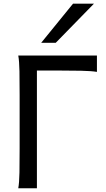

<svg xmlns="http://www.w3.org/2000/svg" viewBox="-20 -1011 567 1031"><path d="M500.5 -625Q471.2 -629.9 415.5 -631.1Q359.9 -632.3 287.6 -632.3H178.2V0H78.1Q83.5 -29.3 84.5 -84.7Q85.4 -140.1 85.4 -212.4V-500.5Q85.4 -572.8 84.5 -628.2Q83.5 -683.6 78.1 -712.9H500.5ZM484.4 -991.2 279.3 -781.2H201.2L372.1 -991.2Z"/></svg>

Font: Andika Compact
Style: Regular
Weight: 400
Designer: Victor Gaultney, Annie Olsen, Julie Remington, Don Collingsworth, Eric Hays, Becca Hirsbrunner
Foundry: SIL International
Version: Version 5.000 ; LnSpcTght